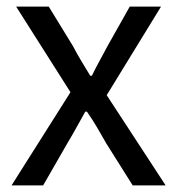

<svg xmlns="http://www.w3.org/2000/svg" viewBox="-20 -563 538 583"><path d="M15 0 194 -283 29 -543H128L201 -424Q213 -401 226.5 -378.5Q240 -356 254 -333H259Q270 -356 282.5 -378.5Q295 -401 307 -424L374 -543H469L304 -274L483 0H383L303 -127Q289 -152 274.5 -176.5Q260 -201 244 -224H239Q226 -201 212.5 -176.5Q199 -152 184 -127L111 0Z"/></svg>

Font: Noto Sans HK
Style: Regular
Weight: 400
Designer: Ryoko NISHIZUKA 西塚涼子 (kana, bopomofo & ideographs); Paul D. Hunt (Latin, Greek & Cyrillic); Sandoll Communications 산돌커뮤니
Foundry: Adobe
Version: Version 2.004-H2;hotconv 1.0.118;makeotfexe 2.5.65603